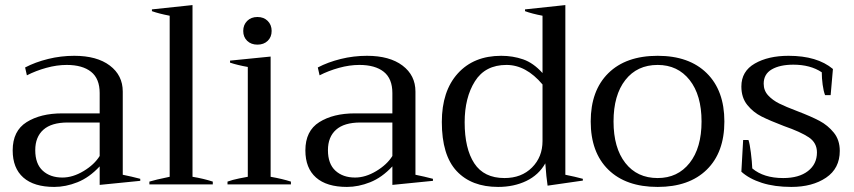

<svg xmlns="http://www.w3.org/2000/svg" viewBox="-20 -727 3367 757"><path d="M30 -134Q30 -211 85 -245.5Q140 -280 225 -280H373V-360Q373 -417 339 -444Q305 -471 243 -471Q204 -471 162.5 -459.5Q121 -448 86 -430L79 -461Q119 -482 169.5 -494.5Q220 -507 273 -507Q362 -507 413 -468.5Q464 -430 464 -366V-38Q499 -31 533 -22V-14L373 2V-71Q332 -27 285.5 -8.5Q239 10 194 10Q114 10 72 -27Q30 -64 30 -134ZM373 -112V-244H247Q183 -244 151 -215.5Q119 -187 119 -135Q119 -81 148.5 -54Q178 -27 226 -27Q267 -27 309.5 -52.5Q352 -78 373 -112Z M569 -11Q591 -18 649 -30V-665Q607 -673 579 -683V-690L739 -707V-30Q782 -23 819 -11V0H569Z M939 -605Q939 -629 954.5 -644.5Q970 -660 995 -660Q1020 -660 1035.5 -644.5Q1051 -629 1051 -605Q1051 -581 1035.5 -566Q1020 -551 995 -551Q970 -551 954.5 -566Q939 -581 939 -605ZM877 -11Q896 -18 923 -23.5Q950 -29 957 -30V-463Q917 -470 887 -480V-488L1047 -504V-30Q1093 -22 1127 -11V0H877Z M1184 -134Q1184 -211 1239 -245.5Q1294 -280 1379 -280H1527V-360Q1527 -417 1493 -444Q1459 -471 1397 -471Q1358 -471 1316.5 -459.5Q1275 -448 1240 -430L1233 -461Q1273 -482 1323.5 -494.5Q1374 -507 1427 -507Q1516 -507 1567 -468.5Q1618 -430 1618 -366V-38Q1653 -31 1687 -22V-14L1527 2V-71Q1486 -27 1439.5 -8.5Q1393 10 1348 10Q1268 10 1226 -27Q1184 -64 1184 -134ZM1527 -112V-244H1401Q1337 -244 1305 -215.5Q1273 -187 1273 -135Q1273 -81 1302.5 -54Q1332 -27 1380 -27Q1421 -27 1463.5 -52.5Q1506 -78 1527 -112Z M1722 -246Q1722 -368 1785 -437.5Q1848 -507 1956 -507Q2002 -507 2042.5 -493Q2083 -479 2119 -439V-665Q2077 -673 2050 -683V-690L2209 -707V-38Q2249 -30 2278 -22V-15L2139 5Q2134 -27 2130 -83Q2104 -37 2055 -13.5Q2006 10 1944 10Q1839 10 1780.5 -52.5Q1722 -115 1722 -246ZM2119 -171V-394Q2054 -471 1977 -471Q1893 -471 1852.5 -406.5Q1812 -342 1812 -245Q1812 -141 1850 -83Q1888 -25 1969 -25Q2036 -25 2077.5 -66.5Q2119 -108 2119 -171Z M2309 -248Q2309 -370 2378.5 -438.5Q2448 -507 2573 -507Q2697 -507 2766.5 -438.5Q2836 -370 2836 -248Q2836 -126 2766.5 -58Q2697 10 2573 10Q2448 10 2378.5 -58Q2309 -126 2309 -248ZM2746 -248Q2746 -352 2699 -411.5Q2652 -471 2573 -471Q2492 -471 2445.5 -411.5Q2399 -352 2399 -248Q2399 -144 2445.5 -84.5Q2492 -25 2573 -25Q2652 -25 2699 -84.5Q2746 -144 2746 -248Z M2903 -50 2910 -175H2931Q2936 -161 2940.5 -125Q2945 -89 2946 -63Q2991 -25 3068 -25Q3130 -25 3165.5 -52.5Q3201 -80 3201 -126Q3201 -164 3169 -185.5Q3137 -207 3071 -230Q3016 -251 2983 -267.5Q2950 -284 2926.5 -313Q2903 -342 2903 -386Q2903 -446 2956 -476.5Q3009 -507 3089 -507Q3202 -507 3264 -455L3255 -352H3233Q3227 -367 3223.5 -393Q3220 -419 3220 -442Q3175 -472 3108 -472Q3055 -472 3023 -453.5Q2991 -435 2991 -397Q2991 -370 3008.5 -351Q3026 -332 3052 -319Q3078 -306 3123 -289Q3178 -268 3211 -250.5Q3244 -233 3267.5 -204Q3291 -175 3291 -132Q3291 -63 3237 -26.5Q3183 10 3100 10Q3034 10 2984 -6Q2934 -22 2903 -50Z"/></svg>

Font: Trirong
Style: Regular
Weight: 400
Designer: Katatrad Team
Foundry: CadsonDemak
Version: Version 1.001